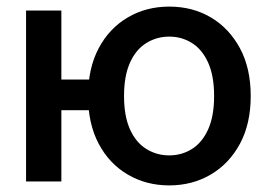

<svg xmlns="http://www.w3.org/2000/svg" viewBox="-20 -550 815 582"><path d="M493 12Q423 12 367 -21Q311 -54 279 -114.5Q247 -175 247 -259Q247 -343 279 -403.5Q311 -464 367 -497Q423 -530 493 -530Q564 -530 619.5 -497Q675 -464 707.5 -403.5Q740 -343 740 -259Q740 -175 707.5 -114.5Q675 -54 619 -21Q563 12 493 12ZM493 -79Q531 -79 562 -98.5Q593 -118 611 -158Q629 -198 629 -259Q629 -320 611 -360Q593 -400 562 -419.5Q531 -439 493 -439Q455 -439 423.5 -419.5Q392 -400 374 -360Q356 -320 356 -259Q356 -198 374 -158Q392 -118 423.5 -98.5Q455 -79 493 -79ZM59 0V-518H166V0ZM104 -216V-309H314V-216Z"/></svg>

Font: TikTok Sans 24pt Medium
Style: Regular
Weight: 500
Version: Version 4.000